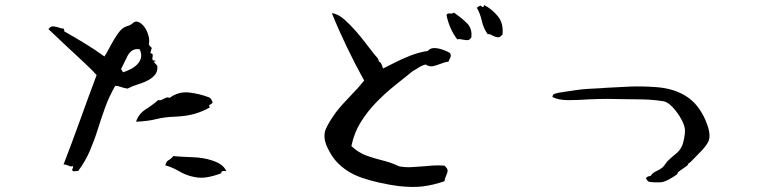

<svg xmlns="http://www.w3.org/2000/svg" viewBox="-20 -756 3040 765"><path d="M607 -491Q608 -472 599 -460Q590 -448 575 -439Q556 -428 531.5 -420.5Q507 -413 488 -403Q474 -405 462 -409.5Q450 -414 439 -414Q415 -372 399 -328Q383 -284 369.5 -240.5Q356 -197 338 -155Q320 -113 291 -74Q288 -75 285 -74.5Q282 -74 279 -74Q271 -72 268 -77Q267 -82 270 -86Q272 -90 271 -94Q264 -92 259.5 -93.5Q255 -95 250 -97Q246 -99 242 -100Q238 -101 233 -100Q267 -188 299.5 -278.5Q332 -369 365 -457Q349 -475 315.5 -506.5Q282 -538 243.5 -573.5Q205 -609 173 -640Q182 -652 192 -651Q202 -650 212 -647Q217 -645 222.5 -643.5Q228 -642 233 -643Q233 -640 235 -638Q237 -635 236 -631Q277 -608 318 -583Q359 -558 396 -531Q403 -541 413.5 -561Q424 -581 436.5 -602Q449 -623 462 -637Q473 -648 487 -652Q501 -656 508 -663Q519 -673 530 -669Q541 -665 551 -654Q564 -639 570.5 -617.5Q577 -596 573 -580Q575 -575 578 -571.5Q581 -568 585 -565Q583 -561 582 -555.5Q581 -550 579 -545Q588 -542 588.5 -538Q589 -534 588 -530Q587 -527 587 -523.5Q587 -520 588 -517Q589 -515 594 -515Q598 -515 599 -514Q601 -511 597 -511Q593 -511 593 -511Q593 -508 600 -501.5Q607 -495 607 -491ZM827 -348Q826 -345 823.5 -343Q821 -341 819 -340Q815 -339 813.5 -337Q812 -335 816 -328Q788 -312 755.5 -302.5Q723 -293 676 -291Q637 -290 603 -281.5Q569 -273 522 -271Q533 -303 560 -320Q587 -337 610 -357Q618 -356 623.5 -358Q629 -360 634 -363Q639 -366 644 -367.5Q649 -369 656 -366Q691 -392 732.5 -387.5Q774 -383 813 -368Q819 -365 822.5 -359Q826 -353 827 -348ZM882 -74Q875 -75 868 -74.5Q861 -74 862 -66Q837 -56 809 -50.5Q781 -45 753 -51Q722 -57 694 -73.5Q666 -90 639 -97Q641 -112 652 -118Q663 -124 670 -134Q708 -131 749.5 -129.5Q791 -128 824 -117Q844 -111 859 -101Q874 -91 882 -74ZM536 -560Q517 -562 506.5 -554.5Q496 -547 489 -535Q482 -522 475 -506.5Q468 -491 462 -480Q465 -478 466.5 -474.5Q468 -471 470 -468Q487 -473 505 -483Q523 -493 533 -507Q541 -518 542.5 -531Q544 -544 536 -560Z M1773 -545Q1777 -537 1776 -532Q1775 -527 1772 -521Q1770 -519 1769 -516Q1768 -513 1767 -510Q1760 -510 1752 -507.5Q1744 -505 1736 -502Q1721 -496 1706 -492.5Q1691 -489 1676 -499Q1660 -495 1647.5 -486.5Q1635 -478 1625 -473Q1590 -445 1552 -414.5Q1514 -384 1479 -348Q1444 -312 1417.5 -269.5Q1391 -227 1380 -174Q1408 -148 1439 -136.5Q1470 -125 1503.5 -117Q1537 -109 1571 -93Q1595 -89 1617.5 -90Q1640 -91 1663 -93Q1684 -95 1705.5 -96.5Q1727 -98 1751 -96Q1764 -84 1763.5 -76Q1763 -68 1758 -57Q1756 -53 1754 -47Q1752 -41 1751 -34Q1708 -19 1666 -13.5Q1624 -8 1565 -15Q1486 -26 1422.5 -47.5Q1359 -69 1318 -115Q1299 -137 1283.5 -170.5Q1268 -204 1275 -233Q1277 -241 1285 -256Q1293 -271 1302.5 -285.5Q1312 -300 1318 -308Q1344 -341 1375 -372.5Q1406 -404 1431 -435Q1396 -498 1363 -566.5Q1330 -635 1302 -704Q1328 -700 1352.5 -678Q1377 -656 1396 -634Q1413 -615 1433.5 -588.5Q1454 -562 1471 -540Q1476 -534 1482 -527.5Q1488 -521 1490 -510Q1495 -510 1499.5 -501Q1504 -492 1506 -483Q1523 -491 1550 -505Q1577 -519 1611.5 -533Q1646 -547 1684 -553Q1695 -565 1711 -564.5Q1727 -564 1744 -558Q1761 -552 1773 -545ZM1982 -618Q1971 -606 1962 -607.5Q1953 -609 1945 -613Q1940 -616 1934.5 -618.5Q1929 -621 1923 -620Q1906 -644 1900 -672Q1894 -700 1880 -725Q1883 -728 1890 -732Q1897 -736 1901 -728Q1907 -728 1908 -732Q1909 -736 1909 -736Q1940 -720 1963.5 -691.5Q1987 -663 1982 -618ZM1858 -607Q1851 -596 1842.5 -596Q1834 -596 1825 -598Q1819 -599 1813.5 -600Q1808 -601 1802 -599Q1771 -639 1759 -696Q1761 -701 1765 -702Q1769 -703 1774 -702Q1778 -702 1782 -702.5Q1786 -703 1788 -706Q1791 -704 1793.5 -702.5Q1796 -701 1798 -699Q1821 -683 1841.5 -662.5Q1862 -642 1858 -607Z M2805 -234Q2811 -205 2799.5 -186.5Q2788 -168 2772 -152Q2769 -149 2767 -147Q2763 -143 2753.5 -133Q2744 -123 2735 -114Q2726 -105 2722 -104Q2723 -100 2716 -94.5Q2709 -89 2701 -84Q2695 -80 2690 -76.5Q2685 -73 2682 -70Q2681 -69 2680 -66Q2679 -63 2677 -61Q2664 -51 2645 -41Q2626 -31 2615 -30Q2607 -29 2590 -29.5Q2573 -30 2565 -32Q2563 -33 2559 -37.5Q2555 -42 2554 -46Q2556 -49 2559.5 -51.5Q2563 -54 2572 -55Q2581 -68 2595 -74Q2609 -80 2621 -90Q2626 -95 2632 -104Q2638 -113 2646 -120Q2660 -133 2674.5 -144.5Q2689 -156 2698 -176Q2702 -184 2706 -205.5Q2710 -227 2709 -239Q2708 -257 2693.5 -283Q2679 -309 2659 -330Q2639 -351 2621 -353Q2581 -359 2540 -360Q2499 -361 2460 -361Q2445 -361 2430 -361.5Q2415 -362 2401 -362Q2383 -362 2363.5 -361.5Q2344 -361 2324 -360Q2282 -357 2244 -357Q2206 -357 2182 -369Q2180 -371 2182 -374Q2184 -377 2183 -378Q2188 -383 2203.5 -386Q2219 -389 2238 -391.5Q2257 -394 2269 -396Q2300 -401 2324 -402Q2348 -403 2381 -405Q2384 -405 2391 -406Q2441 -409 2489 -411Q2537 -413 2592 -409Q2653 -405 2698.5 -381.5Q2744 -358 2772 -313Q2781 -300 2791 -277Q2801 -254 2805 -234Z"/></svg>

Font: Yuji Boku
Style: Regular
Weight: 400
Designer: Kataoka Yuji
Foundry: Kinuta Font Factory
Version: Version 3.002